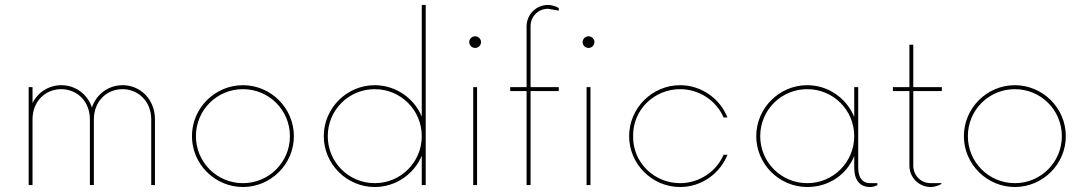

<svg xmlns="http://www.w3.org/2000/svg" viewBox="-20 -750 4399 778"><path d="M96.2 0H111.8V-266.6C111.8 -338.9 163.6 -388.7 227.5 -388.7C293 -388.7 344.2 -338.9 344.2 -266.6V0H360.4V-266.6C360.4 -338.9 411.6 -388.7 476.1 -388.7C540.5 -388.7 592.8 -338.9 592.8 -266.6V0H607.9V-266.6C607.9 -346.7 549.3 -404.8 477.1 -404.8C419.4 -404.8 370.6 -368.7 352.5 -314.5C334.5 -368.7 285.6 -404.8 228.5 -404.8C178.2 -404.8 133.8 -376.5 111.8 -332.5V-397H96.2Z M964.4 7.8C1077.6 7.8 1170.9 -85 1170.9 -198.2C1170.9 -312 1077.6 -404.8 964.4 -404.8C851.1 -404.8 757.8 -312 757.8 -198.2C757.8 -85 851.1 7.8 964.4 7.8ZM964.4 -7.8C858.9 -7.8 773.9 -92.8 773.9 -198.2C773.9 -304.2 858.9 -388.7 964.4 -388.7C1069.8 -388.7 1154.8 -304.2 1154.8 -198.2C1154.8 -92.8 1069.8 -7.8 964.4 -7.8Z M1689 -730V-277.8C1657.7 -352.5 1583.5 -404.8 1498.5 -404.8C1385.3 -404.8 1292 -312 1292 -198.2C1292 -85 1385.3 7.8 1498.5 7.8C1583.5 7.8 1657.7 -44.4 1689 -118.7V0H1705.1V-730ZM1498.5 -7.8C1393.1 -7.8 1308.1 -92.8 1308.1 -198.2C1308.1 -304.2 1393.1 -388.7 1498.5 -388.7C1604 -388.7 1689 -304.2 1689 -198.2C1689 -92.8 1604 -7.8 1498.5 -7.8Z M1905.3 -555.7C1918 -555.7 1929.2 -565.9 1929.2 -579.6C1929.2 -592.3 1918 -603 1905.3 -603C1892.6 -603 1881.3 -592.3 1881.3 -579.6C1881.3 -565.9 1892.6 -555.7 1905.3 -555.7ZM1897.5 0H1913.1V-397H1897.5Z M2113.8 -643.6V-397H2047.4V-380.9H2113.8V0H2129.9V-380.9H2244.1V-397H2129.9V-643.6C2129.9 -683.1 2160.6 -714.4 2200.7 -714.4L2244.1 -707V-717.3C2233.9 -724.6 2213.9 -730 2200.7 -730C2152.8 -730 2113.8 -691.4 2113.8 -643.6ZM2364.7 -603C2352.1 -603 2340.8 -592.3 2340.8 -579.6C2340.8 -565.9 2352.1 -555.7 2364.7 -555.7C2377.4 -555.7 2388.7 -565.9 2388.7 -579.6C2388.7 -592.3 2377.4 -603 2364.7 -603ZM2356.9 0H2372.6V-397H2356.9Z M2735.8 7.8C2822.3 7.8 2897.9 -46.9 2927.7 -123H2912.1C2882.8 -54.7 2813.5 -7.8 2735.8 -7.8C2631.8 -7.8 2543.9 -90.3 2545.4 -198.2C2543.9 -306.2 2631.8 -388.7 2735.8 -388.7C2813.5 -388.7 2882.8 -342.3 2912.1 -273.9H2927.7C2897.9 -350.1 2822.3 -404.8 2735.8 -404.8C2622.6 -404.8 2529.3 -312 2529.3 -198.2C2529.3 -85 2622.6 7.8 2735.8 7.8Z M3505.9 -7.8C3474.6 -7.8 3457.5 -30.3 3457.5 -70.8V-397H3441.4V-275.9C3410.6 -351.6 3336.9 -404.8 3251 -404.8C3137.7 -404.8 3044.4 -312 3044.4 -198.2C3044.4 -85 3137.7 7.8 3251 7.8C3336.9 7.8 3410.6 -41 3441.4 -117.7V-70.8C3441.4 -20 3464.4 7.8 3505.9 7.8C3516.1 7.8 3526.4 4.9 3535.2 0V-7.8ZM3251 -7.8C3145.5 -7.8 3060.5 -92.8 3060.5 -198.2C3060.5 -304.2 3145.5 -388.7 3251 -388.7C3356.4 -388.7 3441.4 -304.2 3441.4 -198.2C3441.4 -92.8 3356.4 -7.8 3251 -7.8Z M3796.4 -380.9V-397H3680.7V-568.8H3665V-397H3598.1V-380.9H3665V-78.6C3665 -30.8 3703.6 7.8 3751.5 7.8C3764.6 7.8 3784.7 2.4 3794.9 -4.9V-7.8H3751.5C3711.4 -7.8 3680.7 -39.1 3680.7 -78.6V-380.9Z M4092.3 7.8C4205.6 7.8 4298.8 -85 4298.8 -198.2C4298.8 -312 4205.6 -404.8 4092.3 -404.8C3979 -404.8 3885.7 -312 3885.7 -198.2C3885.7 -85 3979 7.8 4092.3 7.8ZM4092.3 -7.8C3986.8 -7.8 3901.9 -92.8 3901.9 -198.2C3901.9 -304.2 3986.8 -388.7 4092.3 -388.7C4197.8 -388.7 4282.7 -304.2 4282.7 -198.2C4282.7 -92.8 4197.8 -7.8 4092.3 -7.8Z"/></svg>

Font: Now Thin
Style: Regular
Weight: 100
Designer: Alfredo Marco Pradil
Foundry: Alfredo Marco Pradil
Version: Version 1.200;hotconv 1.0.109;makeotfexe 2.5.65596